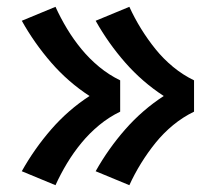

<svg xmlns="http://www.w3.org/2000/svg" viewBox="-20 -622 640 564"><path d="M360 -78 261 -119Q298 -185 348 -242Q398 -299 461 -340Q398 -381 348 -438Q298 -495 261 -561L360 -602Q375 -569 394.5 -537.5Q414 -506 437 -477.5Q460 -449 488.5 -425.5Q517 -402 550 -386V-294Q517 -278 488.5 -254.5Q460 -231 437 -202.5Q414 -174 394.5 -142.5Q375 -111 360 -78ZM143 -78 44 -119Q81 -185 130.5 -242Q180 -299 243 -340Q180 -381 130.5 -438Q81 -495 44 -561L143 -602Q158 -569 177 -537.5Q196 -506 219.5 -477.5Q243 -449 271.5 -425.5Q300 -402 333 -386V-294Q300 -278 271.5 -254.5Q243 -231 219.5 -202.5Q196 -174 177 -142.5Q158 -111 143 -78Z"/></svg>

Font: Iosevka Etoile Heavy
Style: Regular
Weight: 900
Designer: Belleve Invis
Foundry: Belleve Invis
Version: Version 22.1.2; ttfautohint (v1.8.4)